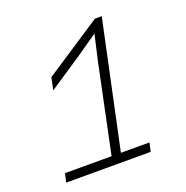

<svg xmlns="http://www.w3.org/2000/svg" viewBox="-125 -814 901 929"><g transform="rotate(-20 325.0 -349.0)"><path d="M70 -45H310L405 -499L435 -631L321 -552L154 -441L167 -504L462 -698H497L358 -45H505L495 0H60Z"/></g></svg>

Font: Azeret Mono Thin
Style: Italic
Weight: 100
Italic angle: -12°
Designer: Martin Vácha
Foundry: Displaay
Version: Version 1.000; Glyphs 3.0.3, build 3074